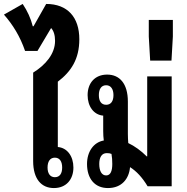

<svg xmlns="http://www.w3.org/2000/svg" viewBox="-65 -944 949 973"><path d="M337 -745C337 -857 277 -924 169 -924L105 -811H101C91 -851 74 -888 50 -924L-45 -870C0 -819 37 -759 62 -686H125L194 -802C207 -788 214 -766 214 -737C214 -671 166 -615 103 -576V-128C103 -35 146 9 208 9C271 9 307 -35 307 -95C307 -152 276 -195 228 -199V-530C295 -581 337 -644 337 -745ZM213 -145C238 -145 250 -125 250 -95C250 -65 238 -46 213 -46C189 -46 176 -65 176 -95C176 -126 189 -145 213 -145Z M683 0H805V-557H681V-152L679 -151C650 -180 617 -204 585 -219C584 -233 583 -248 583 -266V-429C583 -522 540 -566 478 -566C415 -566 379 -522 379 -462C379 -405 410 -362 458 -358V-280C458 -262 459 -247 461 -232C409 -223 376 -175 376 -113C376 -39 415 9 482 9C553 9 589 -39 594 -97C627 -76 656 -45 683 0ZM473 -413C448 -413 436 -432 436 -462C436 -492 448 -512 473 -512C497 -512 510 -492 510 -462C510 -431 497 -413 473 -413ZM473 -55C450 -55 438 -78 438 -113C438 -146 450 -168 476 -168C486 -168 493 -167 500 -164C503 -148 504 -130 504 -113C504 -79 496 -55 473 -55Z M696 -637H804L811 -759V-843H689V-759Z"/></svg>

Font: Noto Sans Thai Looped ExtraCondensed
Style: Bold
Weight: 700
Width: 2
Designer: Sasikarn Vongin, Ben Mitchell
Foundry: The Fontpad Ltd
Version: Version 1.001